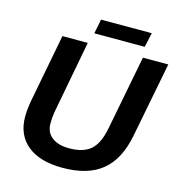

<svg xmlns="http://www.w3.org/2000/svg" viewBox="-121 -936 984 1053"><g transform="rotate(15 371.5 -410.0)"><path d="M328.1 9.8Q199.2 9.8 128.7 -47.6Q58.1 -105 58.1 -210.4Q58.1 -231.9 61.8 -262Q65.4 -292 69.3 -310.1L141.6 -688H285.6L210.9 -292.5Q202.1 -250 202.1 -208.5Q202.1 -158.2 237.8 -130.6Q273.4 -103 335.9 -103Q416.5 -103 458.3 -140.1Q500 -177.2 516.6 -264.2L598.6 -688H742.7L659.2 -258.8Q632.3 -121.6 551.8 -55.9Q471.2 9.8 328.1 9.8ZM610.8 -830.1 592.8 -748H306.6L322.8 -830.1Z"/></g></svg>

Font: Arimo
Style: Italic
Weight: 400
Italic angle: -12°
Designer: Steve Matteson
Foundry: Monotype Imaging Inc.
Version: Version 1.33